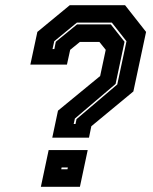

<svg xmlns="http://www.w3.org/2000/svg" viewBox="-20 -720 590 740"><path d="M181.5 -189.5 203.5 -293.5 366 -427 387.5 -528 363 -558.5H288L250.5 -528L238 -471H97L124 -597L249 -700H462L543 -597L494 -367.5L332 -233.5L323 -189.5ZM264 -242H271L275 -261L432 -394.5L467.5 -561L411 -633H276.5L189 -561L182.5 -531H189.5L195 -559L277 -626H407L460 -559L425.5 -396.5L268.5 -263ZM137.5 0 167.5 -141.5H318L288 0ZM216 -67.5H240L241.5 -74.5H217.5Z"/></svg>

Font: Tourney Expanded ExtraBold
Style: Italic
Weight: 800
Width: 7
Italic angle: -12°
Designer: Tyler Finck
Foundry: Etcetera Type Co
Version: Version 1.010; ttfautohint (v1.8.3)